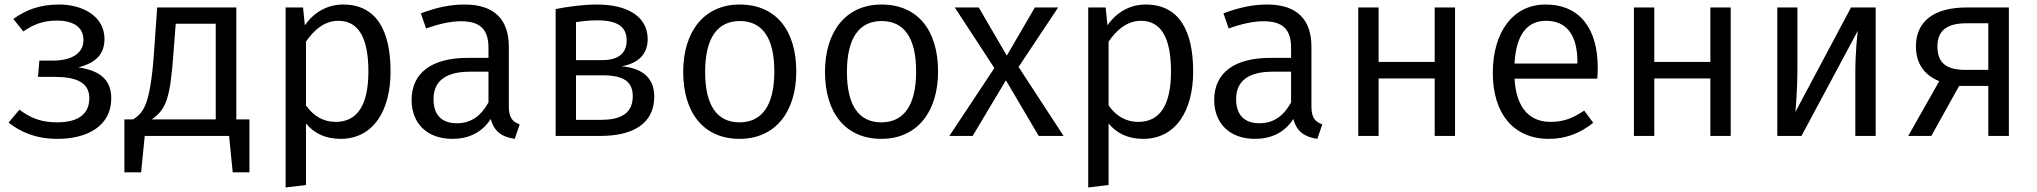

<svg xmlns="http://www.w3.org/2000/svg" viewBox="-20 -601 9006 849"><path d="M242 -581C157 -581 95 -558 39 -517L83 -462C126 -491 167 -510 232 -510C297 -510 349 -486 349 -424C349 -360 289 -333 212 -333H154L148 -261H221C309 -261 375 -241 375 -167C375 -85 309 -60 232 -60C161 -60 114 -80 66 -116L18 -59C72 -16 140 13 235 13C366 13 472 -44 472 -166C472 -251 419 -289 327 -303C406 -324 442 -363 442 -429C442 -528 347 -581 242 -581Z M1025 -73V-568H675L660 -355C643 -131 613 -103 569 -73H530V161H604L620 0H993L1009 161H1083V-73ZM934 -73H651C714 -117 733 -164 747 -367L757 -496H934Z M1497 -581C1429 -581 1369 -548 1328 -489L1320 -568H1243V228L1333 217V-55C1370 -10 1421 13 1486 13C1630 13 1707 -111 1707 -285C1707 -465 1645 -581 1497 -581ZM1464 -62C1409 -62 1365 -89 1333 -135V-417C1366 -465 1412 -509 1476 -509C1564 -509 1609 -436 1609 -285C1609 -133 1558 -62 1464 -62Z M2230 -131V-394C2230 -512 2169 -581 2034 -581C1971 -581 1910 -568 1841 -542L1864 -475C1922 -496 1974 -507 2018 -507C2100 -507 2140 -474 2140 -390V-345H2047C1891 -345 1800 -280 1800 -159C1800 -57 1867 13 1980 13C2051 13 2111 -14 2150 -75C2165 -18 2201 5 2256 13L2278 -51C2248 -62 2230 -78 2230 -131ZM2000 -56C1932 -56 1897 -94 1897 -163C1897 -244 1953 -284 2059 -284H2140V-148C2106 -87 2062 -56 2000 -56Z M2729 -308C2804 -321 2844 -363 2844 -428C2844 -527 2756 -581 2620 -581C2559 -581 2494 -572 2437 -561V0H2636C2774 0 2873 -51 2873 -174C2873 -254 2824 -299 2729 -308ZM2621 -511C2708 -511 2751 -484 2751 -423C2751 -359 2707 -335 2641 -335H2527V-503C2558 -508 2586 -511 2621 -511ZM2636 -71H2527V-268H2643C2740 -268 2778 -239 2778 -175C2778 -93 2715 -71 2636 -71Z M3251 -581C3093 -581 3001 -461 3001 -283C3001 -103 3091 13 3250 13C3409 13 3501 -107 3501 -285C3501 -467 3411 -581 3251 -581ZM3251 -508C3350 -508 3404 -435 3404 -285C3404 -133 3348 -60 3250 -60C3152 -60 3098 -133 3098 -283C3098 -435 3154 -508 3251 -508Z M3878 -581C3720 -581 3628 -461 3628 -283C3628 -103 3718 13 3877 13C4036 13 4128 -107 4128 -285C4128 -467 4038 -581 3878 -581ZM3878 -508C3977 -508 4031 -435 4031 -285C4031 -133 3975 -60 3877 -60C3779 -60 3725 -133 3725 -283C3725 -435 3781 -508 3878 -508Z M4484 -305 4659 -568H4556L4432 -355L4308 -568H4202L4377 -300L4178 0H4281L4428 -246L4573 0H4683Z M5046 -581C4978 -581 4918 -548 4877 -489L4869 -568H4792V228L4882 217V-55C4919 -10 4970 13 5035 13C5179 13 5256 -111 5256 -285C5256 -465 5194 -581 5046 -581ZM5013 -62C4958 -62 4914 -89 4882 -135V-417C4915 -465 4961 -509 5025 -509C5113 -509 5158 -436 5158 -285C5158 -133 5107 -62 5013 -62Z M5779 -131V-394C5779 -512 5718 -581 5583 -581C5520 -581 5459 -568 5390 -542L5413 -475C5471 -496 5523 -507 5567 -507C5649 -507 5689 -474 5689 -390V-345H5596C5440 -345 5349 -280 5349 -159C5349 -57 5416 13 5529 13C5600 13 5660 -14 5699 -75C5714 -18 5750 5 5805 13L5827 -51C5797 -62 5779 -78 5779 -131ZM5549 -56C5481 -56 5446 -94 5446 -163C5446 -244 5502 -284 5608 -284H5689V-148C5655 -87 5611 -56 5549 -56Z M6324 0H6414V-568H6324V-327H6076V-568H5986V0H6076V-254H6324Z M7045 -302C7045 -474 6966 -581 6814 -581C6669 -581 6581 -457 6581 -279C6581 -98 6673 13 6829 13C6907 13 6970 -14 7025 -58L6985 -112C6935 -78 6893 -62 6836 -62C6750 -62 6685 -116 6677 -253H7043C7044 -265 7045 -283 7045 -302ZM6955 -320H6677C6684 -453 6737 -509 6816 -509C6910 -509 6955 -443 6955 -328Z M7543 0H7633V-568H7543V-327H7295V-568H7205V0H7295V-254H7543Z M8274 -568H8165L7919 -106C7921 -125 7928 -212 7928 -294V-568H7839V0H7946L8195 -465C8193 -449 8184 -372 8184 -279V0H8274Z M8676 -568C8535 -568 8452 -509 8452 -396C8452 -324 8485 -271 8555 -242L8418 0H8520L8643 -221H8772V0H8863V-568ZM8671 -292C8586 -292 8547 -323 8547 -396C8547 -468 8592 -498 8675 -498H8772V-292Z"/></svg>

Font: Glow Sans SC Normal Book
Style: Regular
Weight: 500
Designer: Ryoko NISHIZUKA (kana, bopomofo & ideographs); Paul D. Hunt (Latin, Greek & Cyrillic); Sandoll Communications, Soo-young
Version: Version 0.93